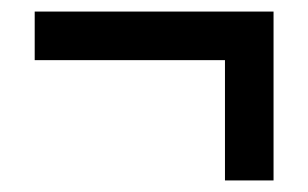

<svg xmlns="http://www.w3.org/2000/svg" viewBox="-20 -466 533 332"><path d="M369 -154V-362H40V-446H453V-154Z"/></svg>

Font: Urbanist Medium
Style: Regular
Weight: 500
Designer: Corey Hu
Foundry: Corey Hu
Version: Version 1.321; ttfautohint (v1.8.4.7-5d5b)